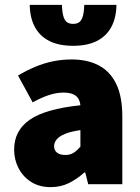

<svg xmlns="http://www.w3.org/2000/svg" viewBox="-20 -756 576 788"><path d="M188 12Q141 12 107.5 -9.5Q74 -31 56 -66Q38 -101 38 -142Q38 -220 102 -264.5Q166 -309 310 -324Q308 -342 300 -353.5Q292 -365 277 -370.5Q262 -376 240 -376Q213 -376 183 -366.5Q153 -357 114 -336L54 -446Q89 -467 125 -482Q161 -497 198 -504.5Q235 -512 274 -512Q339 -512 385.5 -487.5Q432 -463 457 -411.5Q482 -360 482 -278V0H342L330 -48H326Q296 -21 262.5 -4.5Q229 12 188 12ZM248 -120Q269 -120 283 -129.5Q297 -139 310 -154V-222Q269 -216 245.5 -206Q222 -196 212 -183Q202 -170 202 -156Q202 -139 214 -129.5Q226 -120 248 -120ZM280 -568Q222 -568 183 -587.5Q144 -607 123.5 -644.5Q103 -682 102 -736H234Q235 -709 239.5 -691.5Q244 -674 253.5 -666Q263 -658 280 -658Q297 -658 306.5 -666Q316 -674 320.5 -691.5Q325 -709 326 -736H458Q457 -682 436.5 -644.5Q416 -607 377 -587.5Q338 -568 280 -568Z"/></svg>

Font: Source Sans 3 Black
Style: Regular
Weight: 900
Designer: Paul D. Hunt
Foundry: Adobe
Version: Version 3.046;hotconv 1.0.118;makeotfexe 2.5.65603